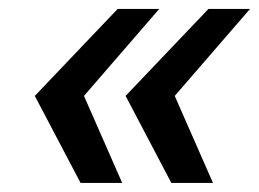

<svg xmlns="http://www.w3.org/2000/svg" viewBox="-20 -478 571 423"><path d="M365 -266.7 530.8 -458.3H439.2L256.7 -266.7L357.5 -75H449.2ZM165 -266.7 330.8 -458.3H239.2L56.7 -266.7L157.5 -75H249.2Z"/></svg>

Font: BoonHome
Style: Bold Oblique
Weight: 700
Italic angle: -12°
Designer: Sungsit Sawaiwan
Foundry: Sungsit Sawaiwan
Version: Version 0.2